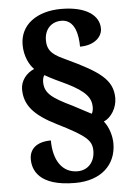

<svg xmlns="http://www.w3.org/2000/svg" viewBox="-59 -804 661 959"><g transform="rotate(-5 272.0 -324.0)"><path d="M279 112C410 112 486 38 486 -68C486 -106 472 -152 448 -181C486 -197 515 -245 515 -293C515 -385 450 -430 288 -506C232 -532 195 -551 195 -610C195 -667 231 -701 280 -701C349 -701 362 -621 362 -564C436 -564 474 -605 474 -645C474 -712 408 -760 284 -760C164 -760 77 -700 77 -598C77 -539 102 -494 124 -473C83 -456 55 -418 55 -377C55 -299 99 -245 214 -188C356 -117 383 -92 383 -40C383 17 347 55 296 55C220 55 176 -9 176 -110C103 -110 68 -75 68 -25C68 26 94 112 279 112ZM391 -225C369 -236 346 -249 300 -273C198 -322 163 -348 163 -404C163 -414 165 -429 172 -438C203 -420 241 -402 282 -383C373 -338 399 -303 399 -258C399 -243 395 -231 391 -225Z"/></g></svg>

Font: UArctic Serif Black
Style: Regular
Weight: 900
Designer: Customization by Puisto advertising & original work Monotype Design Team
Foundry: Monotype Imaging Inc.
Version: Version 2.004